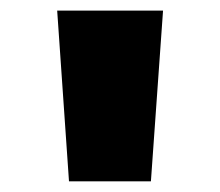

<svg xmlns="http://www.w3.org/2000/svg" viewBox="-20 -668 417 364"><path d="M88.4 -647.9H289.1L266.1 -324.2H110.8Z"/></svg>

Font: Black Ops One [rus by aLiNcE]
Style: Regular
Weight: 400
Designer: James Grieshaber
Foundry: James Grieshaber
Version: Version 1.002;May 25, 2024;FontCreator 13.0.0.2680 64-bit